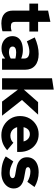

<svg xmlns="http://www.w3.org/2000/svg" viewBox="960 -1740 790 2749"><g transform="rotate(90 1354.5 -365.0)"><path d="M316 10Q225 10 178 -32Q131 -74 131 -156V-391H31V-516H131V-659L293 -692V-516H431V-391H293V-188Q293 -154 308.5 -140Q324 -126 361 -126Q375 -126 389 -128Q403 -130 427 -137V-6Q405 1 373 5.5Q341 10 316 10Z M675 8Q623 8 582.5 -12Q542 -32 519.5 -67Q497 -102 497 -148Q497 -196 521 -229.5Q545 -263 590 -280.5Q635 -298 698 -298Q726 -298 755 -292.5Q784 -287 818 -274V-316Q818 -354 793 -372.5Q768 -391 716 -391Q687 -391 651.5 -382.5Q616 -374 571 -355L515 -468Q640 -524 752 -524Q859 -524 918.5 -473Q978 -422 978 -330V0H818V-45Q784 -17 750 -4.5Q716 8 675 8ZM646 -151Q646 -126 667 -112.5Q688 -99 725 -99Q751 -99 774 -105.5Q797 -112 818 -125V-191Q796 -196 774 -199Q752 -202 729 -202Q689 -202 667.5 -189Q646 -176 646 -151Z M1100 0V-715L1262 -740V-311L1442 -516H1621L1411 -285L1636 0H1434L1262 -228V0Z M1913 10Q1837 10 1775.5 -25.5Q1714 -61 1677.5 -121.5Q1641 -182 1641 -257Q1641 -333 1675 -393Q1709 -453 1768 -488.5Q1827 -524 1901 -524Q1976 -524 2033 -489Q2090 -454 2122.5 -392.5Q2155 -331 2155 -251V-216H1800Q1808 -187 1825 -165Q1842 -143 1867 -131Q1892 -119 1921 -119Q1953 -119 1979.5 -130Q2006 -141 2023 -162L2130 -73Q2080 -29 2029 -9.5Q1978 10 1913 10ZM1800 -308H2005Q1998 -336 1983 -356Q1968 -376 1947 -387Q1926 -398 1900 -398Q1875 -398 1854.5 -387.5Q1834 -377 1820.5 -357Q1807 -337 1800 -308Z M2456 10Q2386 10 2325 -6Q2264 -22 2219 -53L2290 -161Q2346 -132 2382.5 -120.5Q2419 -109 2456 -109Q2491 -109 2510.5 -120.5Q2530 -132 2530 -151Q2530 -166 2518.5 -175Q2507 -184 2482 -188L2383 -206Q2308 -220 2269.5 -258Q2231 -296 2231 -356Q2231 -409 2257 -446.5Q2283 -484 2331.5 -504Q2380 -524 2447 -524Q2501 -524 2554 -509Q2607 -494 2657 -465L2583 -362Q2544 -385 2507.5 -395.5Q2471 -406 2435 -406Q2406 -406 2389.5 -397Q2373 -388 2373 -371Q2373 -355 2384.5 -347Q2396 -339 2426 -334L2523 -316Q2600 -302 2639 -264Q2678 -226 2678 -167Q2678 -117 2649 -76.5Q2620 -36 2570 -13Q2520 10 2456 10Z"/></g></svg>

Font: Red Hat Text VF
Style: Regular
Weight: 300
Designer: Pentagram, MCKL
Foundry: Pentagram, MCKL
Version: Version 1.023